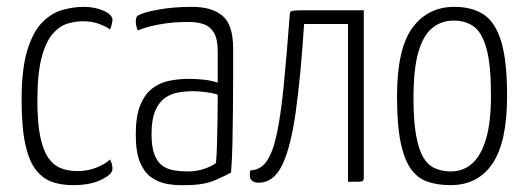

<svg xmlns="http://www.w3.org/2000/svg" viewBox="-20 -530 1535 560"><path d="M193 10Q160 10 133 1Q106 -8 85.5 -33.5Q65 -59 54 -108.5Q43 -158 43 -239Q43 -329 59.5 -383Q76 -437 103 -464.5Q130 -492 162 -501Q194 -510 224 -510Q257 -510 282.5 -498.5Q308 -487 308 -472Q308 -467 306 -459Q304 -451 301 -444Q289 -453 268.5 -460.5Q248 -468 221 -468Q200 -468 176.5 -461Q153 -454 133 -430.5Q113 -407 101 -360.5Q89 -314 89 -236Q89 -171 97.5 -131Q106 -91 121 -69.5Q136 -48 157.5 -39.5Q179 -31 205 -31Q238 -31 263.5 -42Q289 -53 301 -65Q305 -57 306.5 -50.5Q308 -44 308 -37Q308 -22 276 -6Q244 10 193 10Z M520 10Q493 11 467.5 6.5Q442 2 421.5 -12.5Q401 -27 388.5 -56.5Q376 -86 376 -138Q376 -191 389 -223Q402 -255 424 -272Q446 -289 474 -294.5Q502 -300 531 -300Q553 -300 575.5 -297.5Q598 -295 615 -289Q615 -289 615 -306Q615 -323 615 -344.5Q615 -366 615 -380Q615 -416 604 -434.5Q593 -453 574 -459.5Q555 -466 530 -466Q480 -466 440.5 -458Q401 -450 382 -441Q379 -448 377.5 -454.5Q376 -461 376 -467Q376 -473 377.5 -478Q379 -483 383 -485Q398 -494 442 -502Q486 -510 540 -510Q599 -510 629.5 -483.5Q660 -457 660 -389V-327Q660 -270 659.5 -216Q659 -162 658 -114Q657 -66 654 -27Q639 -18 606.5 -4Q574 10 520 10ZM528 -30Q555 -30 578.5 -38.5Q602 -47 610 -55Q612 -78 613 -111.5Q614 -145 614.5 -182.5Q615 -220 615 -254Q600 -259 579.5 -261.5Q559 -264 543 -264Q520 -264 498.5 -260Q477 -256 460 -243.5Q443 -231 432.5 -206Q422 -181 422 -139Q422 -101 430.5 -79Q439 -57 454 -46.5Q469 -36 488 -33Q507 -30 528 -30Z M734 3Q721 3 713.5 -4.5Q706 -12 710 -33Q740 -34 758 -60Q776 -86 787.5 -140Q799 -194 807.5 -280Q816 -366 825 -486Q825 -493 827 -495.5Q829 -498 837.5 -499Q846 -500 865 -500H1041V-11Q1041 -7 1040 -4.5Q1039 -2 1035 -1Q1031 0 1022 0Q1013 0 995 0V-460H867Q857 -306 842.5 -203Q828 -100 803 -48.5Q778 3 734 3Z M1294 10Q1259 10 1230 1Q1201 -8 1180.5 -34.5Q1160 -61 1149 -112.5Q1138 -164 1138 -249Q1138 -388 1183 -449Q1228 -510 1305 -510Q1357 -510 1391 -487.5Q1425 -465 1442 -408.5Q1459 -352 1459 -250Q1459 -116 1416.5 -53Q1374 10 1294 10ZM1295 -30Q1331 -30 1357 -53Q1383 -76 1397.5 -124.5Q1412 -173 1412 -252Q1412 -341 1399 -388Q1386 -435 1362 -452.5Q1338 -470 1303 -470Q1268 -470 1241.5 -449Q1215 -428 1200.5 -379Q1186 -330 1186 -244Q1186 -178 1193.5 -136Q1201 -94 1214.5 -71Q1228 -48 1249 -39Q1270 -30 1295 -30Z"/></svg>

Font: Yanone Kaffeesatz Light
Style: Regular
Weight: 300
Designer: Yanone (Cyrillic: Daniel Pouzeot, Huerta Tipografica, and Cyreal)
Foundry: Yanone
Version: Version 2.003